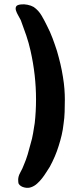

<svg xmlns="http://www.w3.org/2000/svg" viewBox="-20 -727 386 906"><path d="M68 140Q67 136 66.5 133.5Q66 131 66 127Q64 108 75.5 87.5Q87 67 93 50Q103 27 110.5 2Q118 -23 124 -47Q132 -73 136 -97.5Q140 -122 144 -147Q150 -201 150 -258Q150 -373 124 -488Q116 -524 104 -559.5Q92 -595 78 -632Q73 -642 66 -654Q59 -666 55.5 -677Q52 -688 56 -696Q60 -704 78 -706Q93 -708 110 -704.5Q127 -701 139 -694Q162 -678 176.5 -653Q191 -628 202 -605Q217 -576 228 -546.5Q239 -517 249 -486Q258 -455 265 -425.5Q272 -396 277 -364Q282 -334 284 -307Q286 -280 286 -257Q286 -228 285 -198.5Q284 -169 280 -143Q277 -115 271 -89.5Q265 -64 257 -39Q249 -13 238.5 11.5Q228 36 215 60Q207 72 198 86.5Q189 101 178 115Q167 129 154.5 140Q142 151 128 156Q113 162 94.5 157.5Q76 153 68 140Z"/></svg>

Font: BM JUA 
Style: Regular
Weight: 400
Designer: BONGJIN KIM, JAEHYUN KEUM, JUHEE TAE
Foundry: WOOWA BROTHERS Corporation.
Version: Version 1.000